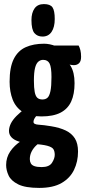

<svg xmlns="http://www.w3.org/2000/svg" viewBox="-20 -724 422 940"><path d="M172 196Q104 196 69 178.5Q34 161 22 135Q10 109 10 84Q10 47 30 17.5Q50 -12 83 -33.5Q116 -55 156 -66L191 -34Q174 -27 159 -13.5Q144 0 135 17.5Q126 35 126 55Q126 67 131 76Q136 85 149 89.5Q162 94 184 94Q221 94 234.5 73Q248 52 248 34Q248 17 241.5 6.5Q235 -4 211 -10.5Q187 -17 134 -20Q99 -23 74 -30.5Q49 -38 36 -52Q23 -66 24 -86Q25 -103 33.5 -120Q42 -137 60.5 -156Q79 -175 108 -196L174 -175Q174 -175 166.5 -167Q159 -159 151.5 -148Q144 -137 144 -127Q144 -115 169 -113.5Q194 -112 230 -106Q273 -99 302 -85Q331 -71 346.5 -46.5Q362 -22 362 18Q362 67 342.5 107.5Q323 148 281.5 172Q240 196 172 196ZM183 -154Q125 -154 91 -176Q57 -198 42 -236.5Q27 -275 27 -324Q27 -395 47.5 -435.5Q68 -476 106 -493Q144 -510 196 -510Q209 -510 224 -507Q239 -504 253 -498L274 -449Q306 -433 325.5 -401.5Q345 -370 345 -317Q345 -263 328.5 -227Q312 -191 276.5 -172.5Q241 -154 183 -154ZM188 -237Q203 -237 212.5 -245.5Q222 -254 227 -278Q232 -302 232 -347Q232 -394 223 -412.5Q214 -431 191 -431Q178 -431 167.5 -422Q157 -413 151.5 -391Q146 -369 146 -329Q146 -294 150 -273.5Q154 -253 163 -245Q172 -237 188 -237ZM342 -405Q327 -405 303.5 -412.5Q280 -420 256.5 -430Q233 -440 217.5 -447.5Q202 -455 202 -455L208 -501H365Q370 -492 373.5 -478.5Q377 -465 377 -446Q377 -424 367 -414.5Q357 -405 342 -405ZM188 -545Q163 -545 148.5 -562Q134 -579 134 -626Q134 -661 149 -682.5Q164 -704 195 -704Q226 -704 237 -688Q248 -672 248 -631Q248 -591 232.5 -568Q217 -545 188 -545Z"/></svg>

Font: Yanone Kaffeesatz ExtraLight
Style: Bold
Weight: 700
Version: Version 2.003